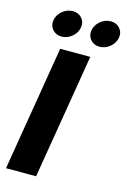

<svg xmlns="http://www.w3.org/2000/svg" viewBox="-140 -1016 715 1080"><g transform="rotate(15 217.5 -475.5)"><path d="M305.7 -727.5 185.1 0H9.8L130.4 -727.5ZM119.1 -795.9Q86.4 -795.9 66.7 -818.6Q46.9 -841.3 52.2 -873.5Q57.6 -905.3 84.7 -928Q111.8 -950.7 145 -950.7Q178.2 -950.7 198 -928Q217.8 -905.3 212.4 -873.5Q207 -841.3 179.7 -818.6Q152.3 -795.9 119.1 -795.9ZM340.8 -795.9Q307.6 -795.9 287.8 -818.6Q268.1 -841.3 273.4 -873.5Q278.8 -905.3 305.9 -928Q333 -950.7 366.2 -950.7Q399.4 -950.7 419.2 -928Q439 -905.3 433.6 -873.5Q428.2 -841.3 400.9 -818.6Q373.5 -795.9 340.8 -795.9Z"/></g></svg>

Font: Inter Extra Bold
Style: Italic
Weight: 800
Italic angle: -9.39999°
Designer: Rasmus Andersson
Foundry: rsms
Version: Version 4.000;git-3c8e0fc